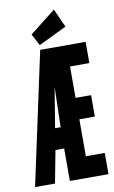

<svg xmlns="http://www.w3.org/2000/svg" viewBox="-90 -844 529 891"><g transform="rotate(-10 175.0 -398.0)"><path d="M1 0 135 -623H349V-523H258V-375H331V-274H258V-100H347V0H165V-153H124L95 0ZM140 -253H166L171 -442ZM137 -645 108 -700 230 -796 269 -709Z"/></g></svg>

Font: Inconsolata ExtraCondensed Black
Style: Regular
Weight: 900
Width: 2
Monospace: yes
Designer: Raph Levien, Cyreal, Brenton Simpson
Foundry: Raph Levien, Cyreal, Google
Version: Version 3.001; ttfautohint (v1.8.2.53-6de2)